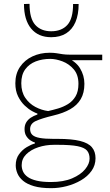

<svg xmlns="http://www.w3.org/2000/svg" viewBox="-20 -779 576 1001"><path d="M247 202Q192.5 202 156.8 191.5Q121 181 100.2 163.5Q79.5 146 70.8 125Q62 104 62 83Q62 49 79 25.5Q96 2 119.5 -12Q143 -26 162 -31V-36Q152.5 -38.5 139.8 -46.5Q127 -54.5 117.5 -69Q108 -83.5 108 -106Q108 -125.5 116.2 -140Q124.5 -154.5 139.5 -164.8Q154.5 -175 175 -182V-187Q166 -189.5 147.2 -199.8Q128.5 -210 108.5 -229Q88.5 -248 74.2 -276.8Q60 -305.5 60 -345Q60 -394.5 84.2 -430.2Q108.5 -466 149.2 -485Q190 -504 239 -504Q259.5 -504 274.8 -501.5Q290 -499 306 -496.5Q322 -494 345 -494H513V-465Q461.5 -465 411 -465Q360.5 -465 310 -465L321 -482Q374.5 -460.5 397.2 -423Q420 -385.5 420 -342Q420 -294.5 401 -262.2Q382 -230 346 -209.5Q310 -189 259 -177Q197 -162 167 -148.2Q137 -134.5 137 -106Q137 -86.5 149 -75.5Q161 -64.5 187.5 -59.8Q214 -55 258 -55H281Q354.5 -55 397.5 -44.2Q440.5 -33.5 459.2 -11.2Q478 11 478 46Q478 83 457.2 112Q436.5 141 402.2 161Q368 181 327.5 191.5Q287 202 247 202ZM245 170Q311 170 356 150.8Q401 131.5 424 103.2Q447 75 447 48Q447 22 433.8 6.2Q420.5 -9.5 384.8 -16.8Q349 -24 282 -24H261Q218 -24 179.5 -11.2Q141 1.5 117 25.2Q93 49 93 82Q93 99.5 100.2 115.5Q107.5 131.5 124.8 143.8Q142 156 171.5 163Q201 170 245 170ZM231 -200Q255.5 -205.5 282.8 -213.5Q310 -221.5 334.2 -236.2Q358.5 -251 373.8 -276.5Q389 -302 389 -342Q389 -389 364.5 -417.5Q340 -446 305.8 -459Q271.5 -472 242 -472Q200.5 -472 166.2 -458.8Q132 -445.5 111.5 -417.5Q91 -389.5 91 -345Q91 -299.5 111.8 -269Q132.5 -238.5 164.5 -221.5Q196.5 -204.5 231 -200ZM247 -585Q179.5 -585 142.2 -630.2Q105 -675.5 105 -758L134 -759Q134 -682 164 -649Q194 -616 247 -616Q301 -616 331 -648.8Q361 -681.5 361 -758H390Q390 -703 373.5 -664.2Q357 -625.5 325 -605.2Q293 -585 247 -585Z"/></svg>

Font: Commissioner Thin Thin
Style: Regular
Weight: 250
Version: Version 1.000